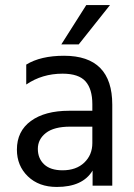

<svg xmlns="http://www.w3.org/2000/svg" viewBox="-20 -736 532 761"><path d="M228 -61Q282 -61 314 -91.5Q346 -122 346 -169V-234H258Q194 -234 162 -209Q130 -184 130 -146Q130 -108 155 -84.5Q180 -61 228 -61ZM347 -60Q308 5 205 5Q134 5 90.5 -37Q47 -79 47 -143Q47 -216 102.5 -256.5Q158 -297 254 -297H346V-323Q346 -383 319 -413.5Q292 -444 228 -444Q147 -444 84 -401V-480Q141 -515 234 -515Q425 -515 425 -321V0H347ZM292 -560H223L322 -716H416Z"/></svg>

Font: Hind Siliguri
Style: Regular
Weight: 400
Designer: Jyotish Sonowal
Foundry: Indian Type Foundry
Version: Version 1.001;PS 1.0;hotconv 1.0.86;makeotf.lib2.5.63406; tt